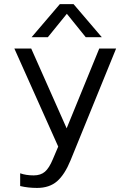

<svg xmlns="http://www.w3.org/2000/svg" viewBox="-20 -716 615 934"><path d="M133.8 -535.2 271 -695.8H337.9L475.1 -535.2H397L305.2 -648.9L212.9 -535.2ZM160.2 198.2Q116.2 198.2 78.1 189V127Q106.4 137.2 144 137.2Q177.7 137.2 198.5 119.4Q219.2 101.6 236.8 59.1L263.2 -2.9L49.8 -480H131.8L304.2 -91.8L462.9 -480H544.9L323.2 64Q294.9 133.3 257.6 165.8Q220.2 198.2 160.2 198.2Z"/></svg>

Font: Prompt Light
Style: Regular
Weight: 300
Designer: Katatrad Team
Foundry: CadsonDemak
Version: Version 1.000;PS 001.000;hotconv 1.0.88;makeotf.lib2.5.64775